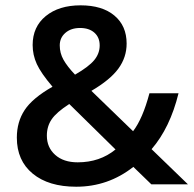

<svg xmlns="http://www.w3.org/2000/svg" viewBox="-20 -695 730 724"><path d="M43.5 -175.9Q43.5 -235.6 73.1 -280.3Q102.6 -325.1 178 -368Q134.5 -419.1 118.8 -453.5Q103.1 -487.9 103.1 -525.3Q103.1 -594 152.7 -634.5Q202.2 -674.9 283.9 -674.9Q365.5 -674.9 411.5 -636.2Q457.5 -597.6 457.5 -530.8Q457.5 -478.8 426.4 -436.3Q395.3 -393.8 324.6 -352.4L481.8 -200.2Q518.2 -247.7 543.5 -343.3H653.2Q621.3 -213.3 551.6 -132.5L688.6 0H550.6L482.8 -65.7Q387.8 9.1 267.4 9.1Q163.3 9.1 103.4 -40.2Q43.5 -89.5 43.5 -175.9ZM273 -82.9Q356.4 -82.9 415.6 -131.4L241.2 -302.8Q192.6 -271.5 174.7 -244.9Q156.7 -218.4 156.7 -183.5Q156.7 -139 188.1 -111Q219.4 -82.9 273 -82.9ZM262.9 -413.5Q315 -443.4 335.4 -468.4Q355.9 -493.4 355.9 -523.8Q355.9 -554.1 335.9 -571.8Q316 -589.5 281.9 -589.5Q247.7 -589.5 226.5 -571Q205.3 -552.6 205.3 -523.8Q205.3 -494.9 219.4 -469.7Q233.6 -444.4 262.9 -413.5Z"/></svg>

Font: Khula SemiBold
Style: Regular
Weight: 600
Designer: Erin McLaughlin, Steve Matteson
Version: Version 1.002;PS 1.0;hotconv 1.0.72;makeotf.lib2.5.5900; ttf